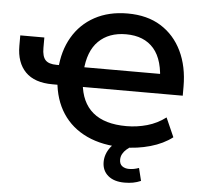

<svg xmlns="http://www.w3.org/2000/svg" viewBox="-60 -778 1112 1041"><g transform="rotate(5 496.5 -257.5)"><path d="M634 10Q518 10 433.5 -29.5Q349 -69 301 -142.5Q253 -216 245 -318L272 -297H220Q122 -297 72.5 -347.5Q23 -398 23 -489V-546H154V-489Q154 -443 172 -423.5Q190 -404 233 -404H264L244 -381Q250 -481 294 -556.5Q338 -632 414.5 -673.5Q491 -715 593 -715Q700 -715 774.5 -668.5Q849 -622 889 -539Q929 -456 929 -346V-297H358L383 -318Q392 -213 456 -159.5Q520 -106 639 -106Q696 -106 751 -121.5Q806 -137 852 -172L898 -68Q849 -30 778.5 -10Q708 10 634 10ZM594 -602Q501 -602 445 -547Q389 -492 382 -382L359 -404H828L799 -352Q799 -479 746 -540.5Q693 -602 594 -602ZM655 200Q598 200 565.5 172.5Q533 145 533 98Q533 55 562 16.5Q591 -22 637 -43L680 0Q665 8 651 20Q637 32 629 46.5Q621 61 621 78Q621 102 636 113Q651 124 673 124Q687 124 700 121.5Q713 119 727 114L744 183Q723 192 702 196Q681 200 655 200Z"/></g></svg>

Font: Nunito Sans 9pt
Style: Bold
Weight: 700
Version: Version 3.101;gftools[0.9.27]